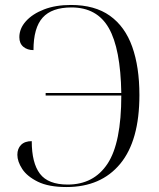

<svg xmlns="http://www.w3.org/2000/svg" viewBox="-20 -744 640 774"><path d="M248 10Q176 10 132.5 -11.5Q89 -33 69.5 -63Q50 -93 50 -120Q50 -145 65 -160Q80 -175 108 -175Q108 -87 141 -43.5Q174 0 253 0Q358 0 413.5 -84Q469 -168 469 -359H164V-369H469Q466 -548 418.5 -631Q371 -714 268 -714Q189 -714 152 -673Q115 -632 115 -542Q90 -542 74 -555.5Q58 -569 58 -594Q58 -629 84.5 -658.5Q111 -688 157.5 -706Q204 -724 266 -724Q362 -724 423 -680.5Q484 -637 513 -555.5Q542 -474 542 -361Q542 -177 464.5 -83.5Q387 10 248 10Z"/></svg>

Font: Noto Serif Display Light
Style: Regular
Weight: 300
Designer: Monotype Design Team
Foundry: Monotype Imaging Inc.
Version: Version 2.009